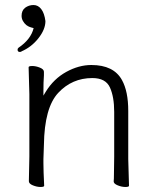

<svg xmlns="http://www.w3.org/2000/svg" viewBox="-20 -739 628 765"><path d="M491 -105 494 1Q494 6 479.5 6Q465 6 449 -0.5Q433 -7 433 -16V-17Q434 -25 434 -44L435 -115V-293Q435 -353 418 -390.5Q401 -428 348 -428Q267 -428 212 -369Q157 -310 155 -162Q154 -129 153 -105V-89Q153 -59 156 1Q156 6 141.5 6Q127 6 111 -0.5Q95 -7 95 -17L97 -115V-364L94 -471Q94 -476 108.5 -476Q123 -476 139 -469.5Q155 -463 155 -453V-439Q153 -411 153 -376V-358L162 -373Q194 -425 244 -452.5Q294 -480 344 -480Q433 -480 466 -420Q491 -375 491 -297ZM155 -439ZM114 -627Q93 -632 87 -638H86Q66 -655 66 -676Q66 -697 80 -708Q95 -719 113.5 -719Q132 -719 144.5 -702.5Q157 -686 161 -655Q161 -622 133 -586.5Q105 -551 65 -534V-533Q62 -532 59 -532Q50 -532 50 -541Q50 -546 54 -549Q103 -582 114 -627Z"/></svg>

Font: LXGW WenKai Light
Style: Regular
Weight: 300
Designer: LXGW / Fontworks Inc.
Foundry: LXGW / Fontworks Inc.
Version: Version 1.501; October 10, 2024